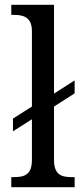

<svg xmlns="http://www.w3.org/2000/svg" viewBox="-20 -780 341 800"><path d="M27 0H291V-42H279C237 -42 205 -51 205 -114V-336L291 -391V-445L205 -390V-760H27V-718H38C77 -718 113 -709 113 -650V-336L34 -286V-233L113 -283V-114C113 -51 81 -42 38 -42H27Z"/></svg>

Font: Noto Serif Georgian SemiCondensed
Style: Regular
Weight: 400
Width: 4
Designer: Monotype Design Team, Akaki Razmadze
Foundry: Google LLC
Version: Version 2.003